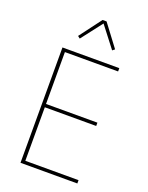

<svg xmlns="http://www.w3.org/2000/svg" viewBox="-168 -1007 842 1092"><g transform="rotate(20 253.0 -461.5)"><path d="M97 0V-698H441V-678H119V-364H430V-344H119V-20H441V0ZM282 -923 382 -790 368 -779 270 -906 172 -779 158 -790 258 -923Z"/></g></svg>

Font: IBM Plex Sans Condensed Thin
Style: Regular
Weight: 100
Width: 3
Designer: Mike Abbink, Paul van der Laan, Pieter van Rosmalen
Foundry: Bold Monday
Version: Version 1.3